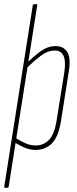

<svg xmlns="http://www.w3.org/2000/svg" viewBox="-20 -703 364 908"><path d="M4 185Q-1 185 0 180L135 -678Q136 -683 141 -683H152Q154 -683 155.5 -682.5Q157 -682 156 -678L21 180Q20 185 15 185ZM149 6Q122 6 97 -4.5Q72 -15 47 -31L51 -53Q73 -38 98 -26.5Q123 -15 148 -15Q187 -15 212.5 -42.5Q238 -70 248 -135L284 -360Q292 -414 280.5 -439Q269 -464 239 -464Q205 -464 170 -437Q135 -410 98 -373L101 -398Q137 -435 171.5 -460Q206 -485 243 -485Q281 -485 298.5 -456.5Q316 -428 305 -363L269 -134Q257 -57 226 -25.5Q195 6 149 6Z"/></svg>

Font: Sofia Sans Extra Condensed Thin
Style: Italic
Weight: 250
Italic angle: -9°
Version: Version 4.100